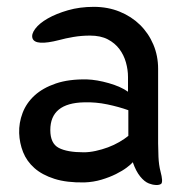

<svg xmlns="http://www.w3.org/2000/svg" viewBox="-20 -472 548 561"><path d="M354 -247Q354 -268 348 -289.5Q342 -311 329 -328.5Q316 -346 295 -357Q274 -368 243 -368Q218 -368 194.5 -364Q171 -360 153 -355Q83 -337 75 -360Q71 -372 83 -388Q95 -404 119.5 -418Q144 -432 178.5 -442Q213 -452 254 -452Q295 -452 329.5 -438Q364 -424 389 -399.5Q414 -375 428 -342Q442 -309 442 -271V-53Q442 -38 443 -14Q444 10 449 29Q457 59 451 65Q446 69 435.5 68.5Q425 68 415 64Q402 59 389.5 43.5Q377 28 368 2Q363 8 350.5 17.5Q338 27 319 36.5Q300 46 276.5 53Q253 60 227 61Q175 62 139 50.5Q103 39 80.5 19Q58 -1 47.5 -27.5Q37 -54 36 -83Q35 -113 46 -142Q57 -171 81 -193Q105 -215 143 -228Q181 -241 234 -240Q263 -239 298 -229Q333 -219 354 -204ZM355 -150Q327 -160 293.5 -167Q260 -174 226 -173Q127 -171 127 -92Q127 -53 151.5 -40Q176 -27 225 -27Q241 -27 259.5 -31Q278 -35 295.5 -41.5Q313 -48 328.5 -57Q344 -66 355 -75Z"/></svg>

Font: BM YEONSUNG
Style: Regular
Weight: 400
Designer: Bongjin Kim; Myungsoo Han; Jaehyun Keum; Jihee Min; Dokyung Lee; Chorong Kim; Jooyeon Kang; Sang-a Kim;
Foundry: Sandoll Communications Inc.
Version: Version 1.000;PS 1;hotconv 16.6.51;makeotf.lib2.5.65220